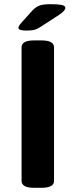

<svg xmlns="http://www.w3.org/2000/svg" viewBox="-20 -895 360 917"><path d="M143 2Q83 2 83 -31V-669Q83 -702 143 -702H178Q238 -702 238 -669V-31Q238 2 178 2ZM106 -749Q68 -749 68 -762Q68 -766 71 -771.5Q74 -777 81 -785L135 -845Q151 -862 169 -868.5Q187 -875 221 -875Q256 -875 274 -871.5Q292 -868 292 -857Q292 -844 262 -824L176 -768Q160 -757 146 -753Q132 -749 106 -749Z"/></svg>

Font: Asap Expanded
Style: Bold
Weight: 700
Width: 7
Designer: Pablo Cosgaya
Foundry: Omnibus-Type
Version: Version 3.001; ttfautohint (v1.8.4.7-5d5b)